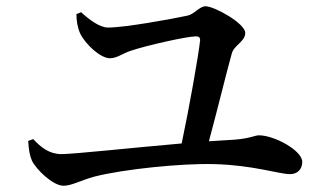

<svg xmlns="http://www.w3.org/2000/svg" viewBox="-20 -671 1040 613"><path d="M70 -221C72 -191 75 -174 82 -158C95 -131 148 -78 183 -78C209 -78 237 -95 281 -107C374 -131 561 -150 664 -147C787 -144 872 -115 906 -115C930 -115 945 -131 945 -154C945 -191 855 -239 807 -239C793 -239 780 -229 728 -225L647 -220C673 -316 706 -451 720 -500C727 -527 763 -538 763 -566C763 -596 665 -651 636 -651C617 -651 600 -625 578 -621C527 -610 378 -583 325 -583C298 -583 264 -609 239 -632L224 -626C224 -606 227 -584 236 -564C253 -529 301 -485 331 -485C354 -485 372 -501 398 -509C444 -525 577 -555 606 -555C615 -555 619 -551 619 -543C614 -495 584 -326 560 -213C399 -199 216 -179 176 -179C138 -179 111 -200 86 -227Z"/></svg>

Font: Noto Serif CJK KR SemiBold
Style: Regular
Weight: 600
Designer: Ryoko NISHIZUKA 西塚涼子 (kana & ideographs); Frank Grießhammer (Latin, Greek & Cyrillic); Wenlong ZHANG 张文龙 (bopomofo); San
Foundry: Adobe
Version: Version 2.001;hotconv 1.1.0;makeotfexe 2.6.0